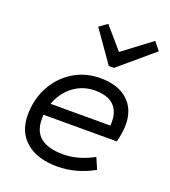

<svg xmlns="http://www.w3.org/2000/svg" viewBox="-139 -855 858 969"><g transform="rotate(20 290.0 -370.5)"><path d="M279 12Q172 12 111.5 -39.5Q51 -91 51 -182Q51 -267 88 -335Q125 -403 189 -442.5Q253 -482 333 -482Q428 -482 480.5 -434.5Q533 -387 533 -304Q533 -282 529 -256.5Q525 -231 519 -210H125V-185Q125 -56 286 -56Q366 -56 449 -101L475 -41Q379 12 279 12ZM140 -274H462V-295Q462 -353 428.5 -383.5Q395 -414 330 -414Q265 -414 215 -377Q165 -340 140 -274ZM351 -554 233 -722 276 -753 375 -638 528 -753 563 -710 379 -554Z"/></g></svg>

Font: Sometype Mono
Style: Italic
Weight: 400
Italic angle: -12°
Monospace: yes
Designer: Ryoichi Tsunekawa
Foundry: Dharma Type
Version: Version 1.000; ttfautohint (v1.8.3)